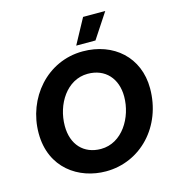

<svg xmlns="http://www.w3.org/2000/svg" viewBox="-131 -1022 1046 1146"><g transform="rotate(-15 392.0 -449.0)"><path d="M383 14C597 14 764 -162 764 -397C764 -590 622 -714 432 -714C211 -714 52 -526 52 -309C52 -94 215 14 383 14ZM388 -123C282 -123 214 -196 214 -311C214 -445 297 -577 426 -577C535 -577 602 -501 602 -390C602 -261 520 -123 388 -123ZM625 -912H488L404 -757H523Z"/></g></svg>

Font: Fixel Display 20240404
Style: Bold Italic
Weight: 700
Italic angle: -10°
Designer: AlfaBravo + MacPaw
Foundry: Kyrylo Tkachov, Marchela Mozhyna, Serhii Makarenko, Maria Weinstein, Zakhar Kryvoshyya
Version: Version 1.211;Glyphs 3.2 (3225)